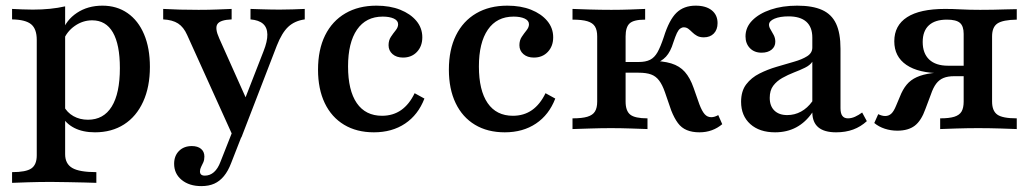

<svg xmlns="http://www.w3.org/2000/svg" viewBox="-20 -447 3569 665"><path d="M21.8 186.3V149.2Q70.2 149.2 88.7 136.3Q107.3 123.4 107.3 91.1V-308.9Q107.3 -346.8 87.9 -362.9Q68.5 -379 21.8 -379.8V-416.1Q39.5 -415.3 56.9 -414.5Q74.2 -413.7 93.5 -413.7Q156.5 -413.7 205.6 -425V87.1Q205.6 120.2 230.2 134.7Q254.8 149.2 313.7 149.2V186.3Q298.4 185.5 272.6 185.1Q246.8 184.7 216.5 183.9Q186.3 183.1 157.3 183.1Q115.3 183.1 78.2 184.3Q41.1 185.5 21.8 186.3ZM308.9 11.3Q266.9 11.3 237.1 -4Q207.3 -19.4 193.5 -46.8L200 -80.6Q212.1 -57.3 234.3 -44.8Q256.5 -32.3 284.7 -32.3Q338.7 -32.3 366.9 -77.8Q395.2 -123.4 395.2 -211.3Q395.2 -292.7 371 -334.7Q346.8 -376.6 299.2 -376.6Q266.9 -376.6 239.1 -357.3Q211.3 -337.9 199.2 -306.5L195.2 -336.3Q208.9 -377.4 246.4 -402.4Q283.9 -427.4 334.7 -427.4Q384.7 -427.4 421.8 -401.6Q458.9 -375.8 479 -328.2Q499.2 -280.6 499.2 -215.3Q499.2 -146 475.8 -94.8Q452.4 -43.5 409.7 -16.1Q366.9 11.3 308.9 11.3Z M788.7 29 628.2 -325.8Q616.1 -353.2 596.8 -365.7Q577.4 -378.2 545.2 -379.8V-416.1Q575 -414.5 603.2 -413.7Q631.5 -412.9 667.7 -412.9Q704.8 -412.9 731.9 -414.1Q758.9 -415.3 782.3 -416.1V-379.8Q742.7 -378.2 733.1 -363.7Q723.4 -349.2 739.5 -313.7L838.7 -91.9L821 -85.5L892.7 -269.4Q906.5 -304 906 -327.8Q905.6 -351.6 891.1 -364.5Q876.6 -377.4 847.6 -379.8V-416.1Q867.7 -415.3 884.3 -414.9Q900.8 -414.5 916.1 -414.1Q931.5 -413.7 947.6 -413.7Q969.4 -413.7 993.5 -414.5Q1017.7 -415.3 1035.5 -416.1V-379.8Q1000.8 -375 978.6 -354.4Q956.5 -333.9 938.7 -288.7L816.1 29ZM677.4 197.6Q635.5 197.6 609.3 176.2Q583.1 154.8 583.1 120.2Q583.1 92.7 600 75.8Q616.9 58.9 644.4 58.9Q664.5 58.9 676.2 68.5Q687.9 78.2 687.9 95.2Q687.9 106.5 684.3 114.9Q680.6 123.4 676.6 131Q672.6 138.7 672.6 146.8Q672.6 161.3 689.5 161.3Q707.3 161.3 721 149.2Q734.7 137.1 743.5 113.7L796 -19.4L828.2 -4L780.6 117.7Q770.2 145.2 755.6 162.9Q741.1 180.6 722.2 189.1Q703.2 197.6 677.4 197.6Z M1275 11.3Q1215.3 11.3 1171.8 -14.9Q1128.2 -41.1 1104.8 -89.9Q1081.5 -138.7 1081.5 -205.6Q1081.5 -275 1106 -324.6Q1130.6 -374.2 1176.2 -400.8Q1221.8 -427.4 1283.9 -427.4Q1330.6 -427.4 1366.1 -413.3Q1401.6 -399.2 1422.2 -374.6Q1442.7 -350 1442.7 -317.7Q1442.7 -287.1 1424.2 -267.3Q1405.6 -247.6 1375.8 -247.6Q1353.2 -247.6 1339.5 -259.7Q1325.8 -271.8 1325.8 -290.3Q1325.8 -307.3 1333.9 -319.4Q1341.9 -331.5 1350.4 -341.9Q1358.9 -352.4 1358.9 -362.9Q1358.9 -375.8 1344 -382.7Q1329 -389.5 1305.6 -389.5Q1247.6 -389.5 1216.5 -344.4Q1185.5 -299.2 1185.5 -216.9Q1185.5 -133.9 1215.7 -89.9Q1246 -46 1303.2 -46Q1341.1 -46 1369.4 -65.7Q1397.6 -85.5 1416.1 -124.2L1450 -105.6Q1428.2 -49.2 1383.1 -19Q1337.9 11.3 1275 11.3Z M1728.2 11.3Q1668.5 11.3 1625 -14.9Q1581.5 -41.1 1558.1 -89.9Q1534.7 -138.7 1534.7 -205.6Q1534.7 -275 1559.3 -324.6Q1583.9 -374.2 1629.4 -400.8Q1675 -427.4 1737.1 -427.4Q1783.9 -427.4 1819.4 -413.3Q1854.8 -399.2 1875.4 -374.6Q1896 -350 1896 -317.7Q1896 -287.1 1877.4 -267.3Q1858.9 -247.6 1829 -247.6Q1806.5 -247.6 1792.7 -259.7Q1779 -271.8 1779 -290.3Q1779 -307.3 1787.1 -319.4Q1795.2 -331.5 1803.6 -341.9Q1812.1 -352.4 1812.1 -362.9Q1812.1 -375.8 1797.2 -382.7Q1782.3 -389.5 1758.9 -389.5Q1700.8 -389.5 1669.8 -344.4Q1638.7 -299.2 1638.7 -216.9Q1638.7 -133.9 1669 -89.9Q1699.2 -46 1756.5 -46Q1794.4 -46 1822.6 -65.7Q1850.8 -85.5 1869.4 -124.2L1903.2 -105.6Q1881.5 -49.2 1836.3 -19Q1791.1 11.3 1728.2 11.3Z M2402.4 11.3Q2377.4 11.3 2358.9 3.6Q2340.3 -4 2327.8 -21Q2315.3 -37.9 2304.8 -64.5L2283.1 -127.4Q2274.2 -153.2 2262.9 -168.1Q2251.6 -183.1 2235.1 -189.1Q2218.5 -195.2 2191.9 -195.2H2134.7V-232.3H2192.7Q2216.1 -232.3 2231.5 -239.9Q2246.8 -247.6 2257.3 -266.1Q2267.7 -284.7 2279 -318.5Q2297.6 -378.2 2323 -402.8Q2348.4 -427.4 2389.5 -427.4Q2425 -427.4 2445.2 -411.3Q2465.3 -395.2 2465.3 -366.9Q2465.3 -344.4 2452.4 -331Q2439.5 -317.7 2417.7 -317.7Q2403.2 -317.7 2394 -323Q2384.7 -328.2 2377.8 -335.1Q2371 -341.9 2364.1 -347.2Q2357.3 -352.4 2348.4 -352.4Q2341.9 -352.4 2335.9 -348Q2329.8 -343.5 2324.6 -332.7Q2319.4 -321.8 2312.1 -300Q2302.4 -267.7 2286.7 -250.8Q2271 -233.9 2243.5 -224.2L2229.8 -236.3Q2275.8 -236.3 2304.8 -227.4Q2333.9 -218.5 2352 -198Q2370.2 -177.4 2382.3 -142.7L2402.4 -85.5Q2411.3 -62.1 2420.6 -51.6Q2429.8 -41.1 2443.5 -41.1Q2454.8 -41.1 2467.7 -48.4L2481.5 -16.9Q2465.3 -3.2 2445.6 4Q2425.8 11.3 2402.4 11.3ZM1962.9 0V-37.1Q1996 -37.1 2014.5 -42.7Q2033.1 -48.4 2040.7 -60.9Q2048.4 -73.4 2048.4 -95.2V-321Q2048.4 -342.7 2040.7 -355.2Q2033.1 -367.7 2014.5 -373.4Q1996 -379 1962.9 -379V-416.1Q1982.3 -415.3 2021 -414.1Q2059.7 -412.9 2097.6 -412.9Q2132.3 -412.9 2163.7 -414.1Q2195.2 -415.3 2214.5 -416.1V-379Q2175 -379 2160.9 -366.1Q2146.8 -353.2 2146.8 -321V-95.2Q2146.8 -62.9 2162.9 -50Q2179 -37.1 2222.6 -37.1V0Q2200 -0.8 2164.9 -2Q2129.8 -3.2 2096 -3.2Q2062.1 -3.2 2025.8 -2Q1989.5 -0.8 1962.9 0Z M2664.5 11.3Q2610.5 11.3 2578.6 -17.3Q2546.8 -46 2546.8 -94.4Q2546.8 -131.5 2564.5 -154.8Q2582.3 -178.2 2610.5 -192.3Q2638.7 -206.5 2670.2 -215.7Q2701.6 -225 2729.8 -233.1Q2758.1 -241.1 2775.8 -252.4Q2793.5 -263.7 2793.5 -282.3V-316.9Q2793.5 -353.2 2772.6 -371.8Q2751.6 -390.3 2711.3 -390.3Q2681.5 -390.3 2662.5 -382.3Q2643.5 -374.2 2643.5 -361.3Q2643.5 -353.2 2649.2 -344.4Q2654.8 -335.5 2660.1 -325Q2665.3 -314.5 2665.3 -302.4Q2665.3 -285.5 2652.4 -275Q2639.5 -264.5 2617.7 -264.5Q2592.7 -264.5 2577.4 -280.2Q2562.1 -296 2562.1 -321Q2562.1 -352.4 2585.5 -376.2Q2608.9 -400 2649.2 -413.7Q2689.5 -427.4 2741.1 -427.4Q2794.4 -427.4 2827.4 -412.5Q2860.5 -397.6 2875.8 -364.9Q2891.1 -332.3 2891.1 -278.2V-72.6Q2891.1 -54 2897.6 -45.6Q2904 -37.1 2916.9 -37.1Q2929 -37.1 2941.5 -42.7Q2954 -48.4 2966.1 -57.3L2982.3 -27.4Q2961.3 -8.1 2935.1 1.6Q2908.9 11.3 2875.8 11.3Q2794.4 11.3 2793.5 -57.3Q2770.2 -23.4 2737.9 -6Q2705.6 11.3 2664.5 11.3ZM2706.5 -48.4Q2732.3 -48.4 2754.4 -60.5Q2776.6 -72.6 2793.5 -96V-233.1Q2785.5 -221 2768.1 -212.5Q2750.8 -204 2729.8 -196Q2708.9 -187.9 2689.5 -177Q2670.2 -166.1 2658.1 -150Q2646 -133.9 2646 -108.1Q2646 -79.8 2662.1 -64.1Q2678.2 -48.4 2706.5 -48.4Z M3236.3 0V-37.1Q3267.7 -37.1 3285.5 -42.7Q3303.2 -48.4 3310.5 -60.9Q3317.7 -73.4 3317.7 -95.2V-329.8Q3317.7 -356.5 3304.8 -367.7Q3291.9 -379 3259.7 -379Q3218.5 -379 3197.2 -359.3Q3175.8 -339.5 3175.8 -301.6Q3175.8 -262.1 3198.4 -240.7Q3221 -219.4 3263.7 -219.4H3353.2V-193.5H3240.3Q3161.3 -193.5 3119.4 -222.2Q3077.4 -250.8 3077.4 -304Q3077.4 -358.9 3121.8 -387.5Q3166.1 -416.1 3253.2 -416.1Q3279 -416.1 3308.5 -414.5Q3337.9 -412.9 3375 -412.9Q3395.2 -412.9 3418.5 -413.3Q3441.9 -413.7 3464.1 -414.5Q3486.3 -415.3 3501.6 -415.3V-379Q3453.2 -378.2 3434.7 -365.7Q3416.1 -353.2 3416.1 -321V-95.2Q3416.1 -62.9 3434.3 -50Q3452.4 -37.1 3501.6 -37.1V0Q3482.3 -0.8 3444.4 -2Q3406.5 -3.2 3367.7 -3.2Q3331.5 -3.2 3293.5 -2Q3255.6 -0.8 3236.3 0ZM3087.9 5.6Q3065.3 5.6 3044.4 -1.2Q3023.4 -8.1 3008.1 -21L3021.8 -51.6Q3034.7 -45.2 3046 -45.2Q3058.1 -45.2 3066.9 -53.2Q3075.8 -61.3 3083.9 -81.5L3096.8 -112.1Q3106.5 -137.1 3120.2 -153.6Q3133.9 -170.2 3155.2 -179.8Q3176.6 -189.5 3207.3 -193.5Q3237.9 -197.6 3283.1 -197.6H3346.8V-183.1H3284.7Q3262.9 -183.1 3248 -177Q3233.1 -171 3222.6 -157.3Q3212.1 -143.5 3204 -119.4L3185.5 -70.2Q3171 -29 3148.4 -11.7Q3125.8 5.6 3087.9 5.6Z"/></svg>

Font: Playfair 9pt SemiBold
Style: Regular
Weight: 600
Designer: Claus Eggers Sørensen
Foundry: Claus Eggers Sørensen
Version: Version 2.001;gftools[0.9.30]